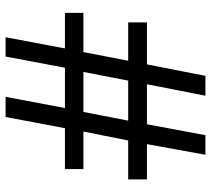

<svg xmlns="http://www.w3.org/2000/svg" viewBox="-54 -700 754 686"><g transform="rotate(-90 323.0 -357.0)"><path d="M480 -436 449 -276H586V-209H436L395 0H324L365 -209H222L183 0H113L151 -209H25V-276H164L196 -436H62V-502H208L248 -714H320L280 -502H424L464 -714H533L493 -502H620V-436ZM235 -276H378L409 -436H266Z"/></g></svg>

Font: Noto Sans Tai Tham
Style: Regular
Weight: 400
Designer: Monotype Design Team 2013. Revised by David WIlliams 2020
Foundry: Monotype Imaging Inc.
Version: Version 2.002